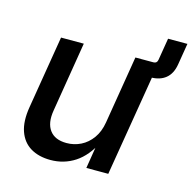

<svg xmlns="http://www.w3.org/2000/svg" viewBox="-99 -759 871 867"><g transform="rotate(15 336.0 -325.5)"><path d="M495.1 -470.2 506.8 -539.1H545.9Q562 -539.1 564.9 -555.7L582 -659.2H672.4L655.8 -558.6Q648.4 -514.2 621.3 -492.2Q594.2 -470.2 550.3 -470.2ZM210 7.3Q155.3 7.3 116.9 -15.6Q78.6 -38.6 62.5 -84.5Q46.4 -130.4 57.6 -198.2L113.8 -539.1H220.2L166.5 -211.4Q156.7 -151.9 181.4 -118.7Q206.1 -85.4 260.3 -85.4Q295.9 -85.4 326.9 -100.8Q357.9 -116.2 379.9 -146.7Q401.9 -177.2 409.2 -221.7L461.4 -539.1H568.4L479 0H376.5L397.9 -132.3H411.6Q375.5 -59.6 324.2 -26.1Q272.9 7.3 210 7.3Z"/></g></svg>

Font: Inter 18pt Medium
Style: Italic
Weight: 500
Italic angle: -9.3988°
Designer: Rasmus Andersson
Foundry: rsms
Version: Version 4.001;git-66647c0bb